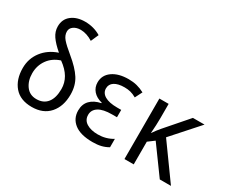

<svg xmlns="http://www.w3.org/2000/svg" viewBox="-120 -1113 1740 1473"><g transform="rotate(30 750.0 -376.0)"><path d="M40 -215Q40 -299 89 -363Q138 -427 222 -455Q167 -502 140 -541.5Q113 -581 113 -626Q113 -690 159 -726Q205 -762 278 -762Q355 -762 418 -724L388 -656Q333 -691 279 -691Q243 -691 218 -673.5Q193 -656 193 -627Q193 -593 219 -562.5Q245 -532 304 -484Q386 -417 423 -358.5Q460 -300 460 -221Q460 -117 404.5 -53.5Q349 10 248 10Q146 10 93 -52Q40 -114 40 -215ZM378 -223Q378 -277 351 -323.5Q324 -370 266 -412Q198 -390 160.5 -337.5Q123 -285 123 -217Q123 -151 156 -105.5Q189 -60 249 -60Q311 -60 344.5 -102Q378 -144 378 -223Z M571 -146Q571 -202 604.5 -236.5Q638 -271 698 -283V-287Q647 -300 619.5 -331.5Q592 -363 592 -407Q592 -471 645.5 -509Q699 -547 788 -547Q828 -547 861.5 -538.5Q895 -530 929 -512L897 -449Q869 -465 844.5 -471Q820 -477 792 -477Q734 -477 702.5 -456.5Q671 -436 671 -399Q671 -359 709 -336.5Q747 -314 819 -314H855V-249H812Q733 -249 693.5 -224Q654 -199 654 -155Q654 -109 692.5 -85Q731 -61 793 -61Q864 -61 924 -97V-23Q895 -6 862.5 2Q830 10 787 10Q680 10 625.5 -32.5Q571 -75 571 -146Z M1065 -536H1147V-410Q1147 -350 1141 -275H1142Q1168 -313 1194 -343L1362 -536H1465L1258 -304L1477 0H1378L1202 -242L1147 -201V0H1065Z"/></g></svg>

Font: Noto Sans Mono UI Cond
Style: Regular
Weight: 400
Width: 3
Monospace: yes
Designer: Monotype Design team
Foundry: Monotype Imaging Inc.
Version: Version 1.000